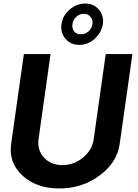

<svg xmlns="http://www.w3.org/2000/svg" viewBox="-20 -1056 778 1086"><path d="M429 -802Q380 -802 350.5 -836.5Q321 -871 328 -920Q334 -967 373.5 -1001.5Q413 -1036 462 -1036Q510 -1036 539 -1002Q568 -968 562 -920Q554 -871 515.5 -836.5Q477 -802 429 -802ZM437 -862Q462 -862 480.5 -878Q499 -894 503 -920Q506 -944 492 -961Q478 -978 454 -978Q430 -978 411.5 -961Q393 -944 390 -920Q386 -894 399.5 -878Q413 -862 437 -862ZM43 -242 115 -750H266L198 -269Q190 -207 229 -164.5Q268 -122 333 -122Q398 -122 450 -165Q502 -208 510 -269L578 -750H729L657 -242Q642 -136 543 -63Q444 10 315 10Q186 10 107 -63Q28 -136 43 -242Z"/></svg>

Font: Oakes Grotesk Bold
Style: Italic
Weight: 700
Italic angle: -8°
Designer: Samuel Oakes
Foundry: Samuel Oakes
Version: Version 1.000;PS 001.000;hotconv 1.0.88;makeotf.lib2.5.64775